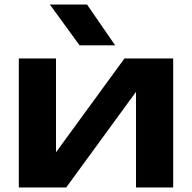

<svg xmlns="http://www.w3.org/2000/svg" viewBox="-20 -827 847 847"><path d="M63 0V-569H227V-88L186 -99L529 -569H744V0H580V-490L621 -478L272 0ZM364 -807 488 -627H331L200 -807Z"/></svg>

Font: Unbounded Medium
Style: Regular
Weight: 500
Designer: Luke Prowse, Jean-Baptiste Morizot, Fátima Lázaro, Florian Runge
Foundry: NaN
Version: Version 1.700